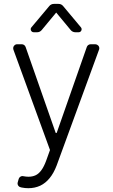

<svg xmlns="http://www.w3.org/2000/svg" viewBox="-20 -776 586 1000"><path d="M92.3 200.6Q88.8 199.9 87.4 199.2Q80.3 197.8 75.8 192.1Q71.4 186.4 71.4 179.3Q71.4 176.5 72.4 173.3L77.4 155.9Q79.5 149.1 85 145.1Q90.6 141 96.9 141Q98.7 141 101.6 141.7Q116.8 144.5 128.2 144.5Q148.4 144.5 164.8 137.1Q198.2 122.2 220.5 60.7L240.4 5.3L49.7 -517.8Q48.7 -521 48.7 -524.5Q48.7 -533 54.7 -539.2Q60.7 -545.5 69.2 -545.5H93.4Q100.1 -545.5 105.5 -541.7Q110.8 -538 113.3 -531.6L270.2 -83.5H275.2L432.2 -531.6Q434.3 -537.6 439.8 -541.5Q445.3 -545.5 452.1 -545.5H476.6Q485.4 -545.1 491.3 -539.1Q497.2 -533 497.2 -524.5Q497.2 -520.2 495.7 -517L274.9 86.3Q259.6 126.1 238.6 151.6Q217.3 177.9 189.6 191.1Q161.2 204.2 127.5 204.2Q110.1 204.2 92.3 200.6ZM143.5 -633.5 236.9 -744.7Q241.1 -750 247.3 -752.8Q253.6 -755.7 260.7 -755.7H284.8Q299.4 -755.7 308.6 -744.7L401.6 -633.5Q405.2 -629.6 405.2 -623.6Q405.2 -617.5 400.9 -612.7Q396.7 -608 389.9 -608H372.2Q365.4 -608 359 -611Q352.6 -614 348.4 -619.3L272.7 -710.6L197.1 -619.3Q187.5 -608 173.3 -608H155.5Q148.8 -608 144.4 -612.7Q139.9 -617.5 139.9 -623.9Q139.9 -629.6 143.5 -633.5Z"/></svg>

Font: DeltaSans Light
Style: Regular
Weight: 300
Designer: Rasmus Andersson
Foundry: rsms
Version: Version 3.012